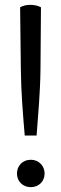

<svg xmlns="http://www.w3.org/2000/svg" viewBox="-20 -764 253 792"><path d="M149 -734 147 -478C146 -382 137 -288 131 -205H82C75 -289 67 -381 66 -478L63 -734C74 -740 87 -744 105 -744C123 -744 138 -740 149 -734ZM164 -48C164 -16 140 8 107 8C74 8 50 -16 50 -48C50 -80 73 -105 107 -105C140 -105 164 -80 164 -48Z"/></svg>

Font: Repo Regular
Style: Regular
Weight: 400
Designer: Stefan Peev
Foundry: Context Ltd
Version: Version 1.502